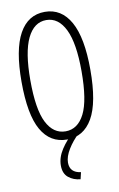

<svg xmlns="http://www.w3.org/2000/svg" viewBox="-93 -679 586 945"><g transform="rotate(-10 200.0 -206.0)"><path d="M200 11Q116 11 72 -66Q28 -143 28 -308Q28 -468 72 -547.5Q116 -627 200 -627Q283 -627 327.5 -547.5Q372 -468 372 -308Q372 -143 327.5 -66Q283 11 200 11ZM200 -30Q261 -30 294.5 -96Q328 -162 328 -308Q328 -448 294.5 -517Q261 -586 200 -586Q139 -586 105.5 -517Q72 -448 72 -308Q72 -162 105.5 -96Q139 -30 200 -30ZM239 181 231 215Q196 212 171.5 192Q147 172 147 132Q147 92 172.5 52.5Q198 13 238 -22L260 -8Q228 22 206 58Q184 94 184 124Q184 174 239 181Z"/></g></svg>

Font: Inconsolata Condensed Light
Style: Regular
Weight: 300
Width: 3
Monospace: yes
Designer: Raph Levien, Cyreal, Brenton Simpson
Foundry: Raph Levien, Cyreal, Google
Version: Version 3.001; ttfautohint (v1.8.2.53-6de2)